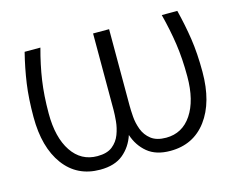

<svg xmlns="http://www.w3.org/2000/svg" viewBox="-80 -636 939 764"><g transform="rotate(-15 389.5 -254.5)"><path d="M246 11Q151 11 97 -62Q43 -135 43 -260Q43 -336 51.5 -396Q60 -456 76 -520H141Q123 -454 114 -393Q105 -332 105 -258Q105 -159 143.5 -101.5Q182 -44 249 -44Q289 -44 311 -61.5Q333 -79 343 -105.5Q353 -132 355.5 -159Q358 -186 358 -205V-520H424V-205Q424 -186 426 -159Q428 -132 438 -105.5Q448 -79 470.5 -61.5Q493 -44 532 -44Q599 -44 637.5 -101.5Q676 -159 676 -258Q676 -332 667 -393Q658 -454 641 -520H705Q721 -456 730 -396Q739 -336 739 -260Q739 -135 684.5 -62Q630 11 535 11Q476 11 441 -18Q406 -47 391 -93Q376 -47 341 -18Q306 11 246 11Z"/></g></svg>

Font: Murecho Light
Style: Regular
Weight: 300
Designer: Neil Summerour
Foundry: Positype
Version: Version 1.010; ttfautohint (v1.8.3)